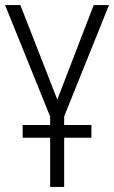

<svg xmlns="http://www.w3.org/2000/svg" viewBox="-20 -734 448 754"><path d="M177 0V-193H69V-243H177V-276L0 -714H60L205 -343L348 -714H408L232 -277V-243H339V-193H232V0Z"/></svg>

Font: Noto Sans Condensed Light
Style: Regular
Weight: 300
Width: 3
Designer: Monotype Design Team
Foundry: Monotype Imaging Inc.
Version: Version 2.013; ttfautohint (v1.8.4.7-5d5b)